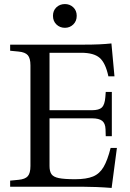

<svg xmlns="http://www.w3.org/2000/svg" viewBox="-20 -920 642 946"><path d="M530 6Q493 3 454.5 1.5Q416 0 386 0H30V-30L71 -34Q104 -37 117 -52Q130 -67 130 -102V-598Q130 -633 117 -648Q104 -663 71 -666L30 -670V-700H388Q436 -700 468.5 -701.5Q501 -703 529 -706L544 -544H514Q500 -610 471 -635Q442 -660 380 -660H224V-377H433Q468 -377 482 -390.5Q496 -404 499 -441L501 -467H531V-249H501L500 -283Q499 -312 483.5 -324.5Q468 -337 433 -337H224V-102Q224 -76 233.5 -62Q243 -48 270 -42.5Q297 -37 350 -37Q406 -37 438.5 -50.5Q471 -64 490.5 -97.5Q510 -131 525 -191H556ZM300 -783Q275 -783 258 -799.5Q241 -816 241 -842Q241 -868 258 -884Q275 -900 300 -900Q324 -900 341 -884Q358 -868 358 -842Q358 -816 341 -799.5Q324 -783 300 -783Z"/></svg>

Font: Hedvig Letters Serif 24pt 24pt
Style: Regular
Weight: 400
Version: Version 1.000